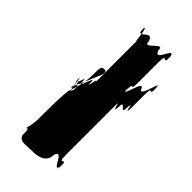

<svg xmlns="http://www.w3.org/2000/svg" viewBox="-235 -787 839 839"><g transform="rotate(45 184.5 -367.0)"><path d="M156 0C177 0 236 -1 236 -56C254 -110 281 9 291 -37C291 -91 293 17 293 -38C293 -103 273 -21 273 -94V-395C273 -448 284 -346 288 -404C288 -458 316 -372 316 -427C320 -485 326 -381 330 -434V-517C330 -593 346 -512 346 -581C346 -635 343 -528 343 -583C343 -624 319 -489 302 -530C285 -571 265 -439 257 -479C257 -533 260 -423 260 -478C260 -548 273 -468 273 -544V-664C273 -736 293 -654 293 -719C293 -773 291 -666 291 -721C281 -767 254 -646 236 -701C236 -755 178 -646 178 -701C160 -755 122 -656 122 -721C122 -775 121 -664 121 -719C130 -764 140 -627 140 -664V-401C137 -457 126 -340 126 -392C126 -446 98 -315 98 -370C98 -422 80 -307 76 -363V-361C79 -414 83 -290 83 -340C83 -394 84 -336 93 -343C102 -329 94 -302 86 -306C86 -324 89 -323 80 -316C78 -324 95 -348 112 -393C129 -438 148 -462 134 -476C112 -476 109 -476 109 -428C109 -365 95 -334 86 -305C77 -298 77 -137 77 -119C77 -82 67 -54 67 -52C76 -59 78 -57 78 -19C88 10 116 0 156 0Z"/></g></svg>

Font: Hussar Przerywany
Style: Regular
Weight: 400
Foundry: Cannot Into Space Fonts
Version: Version 0.982